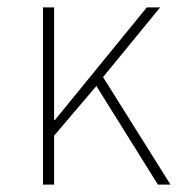

<svg xmlns="http://www.w3.org/2000/svg" viewBox="-20 -498 492 518"><path d="M96 0V-478H126V-174H128L376 -478H412L258 -290L440 0H406L240 -266L126 -132V0Z"/></svg>

Font: Source Sans Variable
Style: Regular
Weight: 200
Designer: Paul D. Hunt
Foundry: Adobe Systems Incorporated
Version: Version 3.006;hotconv 1.0.111;makeotfexe 2.5.65597